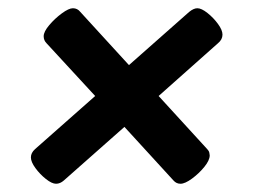

<svg xmlns="http://www.w3.org/2000/svg" viewBox="-20 -473 620 466"><path d="M116 -27Q106 -27 91.5 -38.5Q77 -50 66 -65Q55 -80 55 -91Q55 -102 65 -111L211 -240L93 -368Q86 -375 86 -385Q86 -396 99.5 -412Q113 -428 130 -440.5Q147 -453 157 -453Q168 -453 175 -444L293 -315L439 -444Q450 -453 459 -453Q469 -453 483.5 -441.5Q498 -430 509 -415Q520 -400 520 -389Q520 -377 509 -368L365 -240L483 -111Q487 -107 488 -102.5Q489 -98 489 -96Q489 -84 476 -68Q463 -52 446 -39.5Q429 -27 418 -27Q408 -27 401 -35L282 -165L135 -35Q126 -27 116 -27Z"/></svg>

Font: Asap Semi Expanded Semi Expanded Regular
Style: Bold Italic
Weight: 700
Width: 6
Italic angle: -6°
Designer: Pablo Cosgaya
Foundry: Omnibus-Type
Version: Version 3.001; ttfautohint (v1.8.4.7-5d5b)